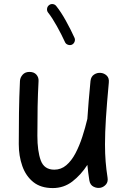

<svg xmlns="http://www.w3.org/2000/svg" viewBox="-20 -893 629 958"><path d="M522.9 -480.5Q513.2 -376 508.5 -302.7Q503.9 -229.5 503.9 -172.9Q503.9 -126 507.1 -86.7Q510.3 -47.4 516.6 -7.3Q520 13.7 509.3 26.6Q498.5 39.6 482.9 43.5Q464.8 47.4 447.3 38.8Q429.7 30.3 425.8 7.3Q419.4 -32.7 416 -70.3Q383.8 -20.5 341.1 12.5Q298.3 45.4 243.2 45.4Q183.6 45.4 146.2 15.4Q108.9 -14.6 91.3 -64.7Q73.7 -114.7 73.7 -173.8Q73.7 -251 74.7 -329.3Q75.7 -407.7 79.6 -489.3Q80.6 -506.3 93 -520.3Q105.5 -534.2 127 -534.2Q149.4 -534.2 161.4 -520.8Q173.3 -507.3 172.4 -489.3Q168.9 -423.3 167.7 -361.6Q166.5 -299.8 166.5 -215.8Q166.5 -139.2 183.3 -92.8Q200.2 -46.4 251 -46.4Q284.7 -46.4 310.8 -68.6Q336.9 -90.8 356.4 -127.9Q376 -165 390.6 -210Q405.3 -254.9 416 -300.3V-301.3Q418.5 -341.3 422.4 -387.9Q426.3 -434.6 431.6 -489.3Q434.1 -511.2 449.7 -521.2Q465.3 -531.2 482.9 -529.3Q500 -527.8 512.7 -515.6Q525.4 -503.4 522.9 -480.5ZM224.6 -867.2Q232.9 -874 243.7 -872.6Q254.4 -871.1 260.7 -862.8Q284.7 -833 309.3 -788.3Q334 -743.7 351.6 -704.6Q356 -695.3 352.1 -684.8Q348.1 -674.3 338.4 -669.9Q329.1 -666 318.6 -669.9Q308.1 -673.8 304.2 -683.1Q287.6 -719.7 263.7 -762.7Q239.7 -805.7 219.7 -830.6Q213.4 -838.9 214.8 -849.9Q216.3 -860.8 224.6 -867.2Z"/></svg>

Font: Mikhak-FD Medium
Style: Regular
Weight: 500
Designer: Amin Abedi
Version: Version 3.2